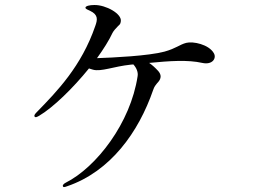

<svg xmlns="http://www.w3.org/2000/svg" viewBox="-20 -728 1040 766"><path d="M136 -266C192 -299 271 -376 335 -455C340 -453 345 -452 351 -450C383 -441 434 -463 501 -470C505 -470 508 -471 512 -471C524 -458 532 -440 529 -424C501 -238 365 -61 242 1C234 5 229 11 231 15C232 19 235 20 248 15C421 -44 533 -201 591 -369C596 -384 601 -388 606 -395C612 -402 633 -420 611 -445C599 -458 587 -469 575 -477C658 -485 729 -490 787 -477C828 -468 845 -496 833 -516C813 -551 750 -564 723 -557C696 -550 683 -535 636 -522C573 -505 430 -498 367 -496C393 -532 415 -567 429 -597C433 -605 443 -616 451 -624C456 -629 461 -631 462 -643C467 -673 402 -709 356 -708C337 -708 322 -704 321 -698C320 -692 331 -689 339 -685C373 -669 369 -649 360 -624C305 -464 208 -364 128 -282C120 -274 115 -268 118 -263C121 -258 127 -261 136 -266Z"/></svg>

Font: Shippori Mincho
Style: Regular
Weight: 400
Designer: Bonji Tadano  Ryoko NISHIZUKA  (kana & ideographs); Frank Grießhammer (Latin, Greek & Cyrillic); Wenlong ZHANG  (bopomof
Foundry: Adobe Systems Incorporated
Version: Version 1.003;PS 1.001;hotconv 16.6.54;makeotf.lib2.5.65590